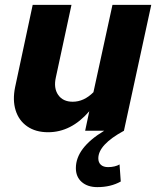

<svg xmlns="http://www.w3.org/2000/svg" viewBox="-20 -536 646 787"><path d="M379 231Q339 231 315 210Q291 189 291 153Q291 70 407 0H329L346 -80Q272 6 177 6Q126 6 91.5 -18Q57 -42 44 -84Q31 -126 42 -179L114 -516H273L209 -219Q199 -175 218.5 -147Q238 -119 278 -119Q324 -119 363 -158L441 -516H600L488 0Q383 57 383 113Q383 130 393.5 139.5Q404 149 423 149Q437 149 449.5 146Q462 143 470 138L475 208Q434 231 379 231Z"/></svg>

Font: Red Hat Text VF
Style: Italic
Weight: 400
Italic angle: -12°
Designer: Pentagram, MCKL
Foundry: Pentagram, MCKL
Version: Version 1.023